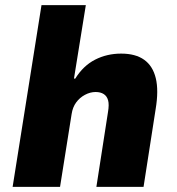

<svg xmlns="http://www.w3.org/2000/svg" viewBox="-20 -725 687 745"><path d="M29 0 141 -705H313L267 -420H272Q303 -470 349 -493.5Q395 -517 450 -517Q506 -517 539.5 -493Q573 -469 584.5 -421.5Q596 -374 584 -302L537 0H354L399 -290Q404 -319 399.5 -335.5Q395 -352 382.5 -360Q370 -368 351 -368Q330 -368 309.5 -357Q289 -346 275.5 -327.5Q262 -309 258 -283L213 0Z"/></svg>

Font: Nunito Sans 7pt SemiCondensed Black
Style: Italic
Weight: 900
Width: 4
Italic angle: -9°
Designer: Vernon Adams
Foundry: Vernon Adams
Version: Version 3.101;gftools[0.9.27]